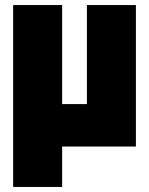

<svg xmlns="http://www.w3.org/2000/svg" viewBox="-20 -580 590 760"><path d="M518 -560V0H226V160H32V-560H226V-168H324V-560Z"/></svg>

Font: Tektur Condensed ExtraBold
Style: Regular
Weight: 800
Width: 3
Designer: Adam Jagosz
Foundry: Adam Jagosz
Version: Version 1.005;gftools[0.9.30]